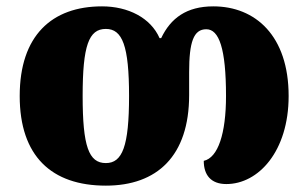

<svg xmlns="http://www.w3.org/2000/svg" viewBox="-20 -570 970 604"><path d="M313 14C474 14 575 -79 575 -271V-343C575 -438 589 -478 629 -478C669 -478 691 -418 691 -268C691 -150 666 -74 621 -64C621 -20 643 9 692 9C793 9 888 -94 888 -268C888 -458 783 -550 651 -550C567 -550 517 -513 487 -450H482C454 -514 383 -550 301 -550C143 -550 42 -458 42 -268C42 -79 142 14 313 14ZM313 -57C259 -57 240 -110 240 -268C240 -426 259 -479 313 -479C365 -479 386 -426 386 -268C386 -110 365 -57 313 -57Z"/></svg>

Font: Noto Serif Georgian Black
Style: Regular
Weight: 900
Designer: Monotype Design Team, Akaki Razmadze
Foundry: Google LLC
Version: Version 2.003